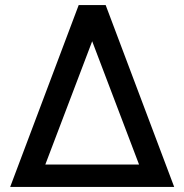

<svg xmlns="http://www.w3.org/2000/svg" viewBox="-20 -734 724 754"><path d="M395 -714 664 0H20L289 -714ZM526 -88 342 -572 158 -88Z"/></svg>

Font: Non Bureau
Style: Regular
Weight: 400
Designer: Jona Saucedo
Foundry: Non Foundry
Version: Version 1.000; ttfautohint (v1.8.4)